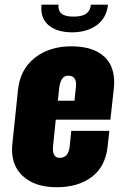

<svg xmlns="http://www.w3.org/2000/svg" viewBox="-20 -786 521 817"><path d="M285.6 -648.4C328.6 -648.4 364 -658.6 391.8 -679C419.7 -699.3 435.5 -728.4 439.5 -766.1H366.7C365.1 -748.9 358.4 -736.1 346.7 -727.8C335 -719.5 316.9 -715.3 292.5 -715.3C268.4 -715.3 251.5 -719.6 241.7 -728C233.2 -735.2 228.8 -745.6 228.5 -759.3C228.5 -761.6 228.7 -763.8 229 -766.1H156.7C156.1 -760.6 155.8 -755.4 155.8 -750.5C155.8 -720.5 165.9 -696.8 186 -679.2C209.5 -659 242.7 -648.8 285.6 -648.4ZM220.7 10.7C282.6 10.7 332.8 -4.1 371.3 -33.7C409.9 -63.3 432.1 -106.4 438 -163.1L445.3 -229H283.2L276.4 -161.1C272.8 -129.9 258.5 -114.3 233.4 -114.3C214.5 -114.3 205.1 -127.4 205.1 -153.8C205.1 -158 205.4 -162.8 206.1 -168L217.3 -276.9H449.7L464.4 -409.7C465.3 -418.8 465.8 -427.6 465.8 -436C465.8 -481.6 452.5 -517.3 425.8 -543C393.9 -573.6 346.5 -588.9 283.7 -588.9C221.2 -588.9 169.2 -572.4 127.7 -539.6C86.2 -506.7 62.5 -461.3 56.6 -403.3L32.7 -174.8C31.7 -166 31.2 -157.6 31.2 -149.4C31.2 -103.5 45.9 -66.6 75.2 -38.6C109.7 -5.7 158.2 10.7 220.7 10.7ZM226.1 -357.4 231.9 -410.6C235.8 -446.1 248.5 -463.9 270 -463.9C292.5 -463.9 303.7 -451.3 303.7 -426.3C303.7 -423 303.5 -419.6 303.2 -416L296.9 -357.4Z"/></svg>

Font: Oswald
Style: Heavy
Weight: 800
Designer: Vernon Adams
Foundry: Vernon Adams
Version: 3.0; ttfautohint (v0.95.6-bc232) -l 8 -r 50 -G 200 -x 0 -w "